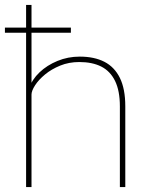

<svg xmlns="http://www.w3.org/2000/svg" viewBox="-36 -760 597 780"><path d="M-16 -627V-648H252V-627ZM70 -740H92V-404L83 -402Q94 -437 124.5 -466Q155 -495 197.5 -512.5Q240 -530 288 -530Q347 -530 388 -509Q429 -488 451 -443.5Q473 -399 473 -328V0H451V-328Q451 -391 431.5 -431Q412 -471 375.5 -489.5Q339 -508 286 -508Q244 -508 208.5 -493.5Q173 -479 147 -457.5Q121 -436 106.5 -413.5Q92 -391 92 -376V0H81Q79 0 76.5 0Q74 0 70 0Z"/></svg>

Font: Mach Thin
Style: Regular
Weight: 250
Version: Version 1.002